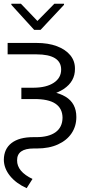

<svg xmlns="http://www.w3.org/2000/svg" viewBox="-29 -772 470 1011"><path d="M11.2 -545.9H163.1Q225.1 -545.9 270.5 -528.8Q315.9 -511.7 341.1 -481.2Q366.2 -450.7 365.7 -409.2Q366.2 -343.3 306.6 -303.5Q247.1 -263.7 148.9 -264.2H83.5V-310.1H147.9Q215.3 -310.5 254.2 -336.2Q293 -361.8 293 -405.8Q293 -445.3 260.3 -465.6Q227.5 -485.8 163.1 -485.8H11.2ZM83.5 -297.4H150.4Q259.3 -296.9 316.2 -262.7Q373 -228.5 373 -155.8Q373 -107.4 347.9 -70.1Q322.8 -32.7 276.1 -11.5Q229.5 9.8 165.5 9.8H148.9Q60.5 9.8 61 72.3Q60.5 131.3 142.1 170.4L111.3 218.8Q55.2 193.4 23.4 153.8Q-8.3 114.3 -8.8 69.3Q-8.3 12.2 31.7 -18.8Q71.8 -49.8 146 -49.8H161.6Q227.5 -49.8 263.7 -75.9Q299.8 -102.1 300.3 -152.3Q299.8 -201.2 262.9 -226.1Q226.1 -251 148.9 -250.5H83.5ZM81.1 -752.4 168 -661.6 257.3 -752.4H308.1V-746.6L184.6 -614.7H150.9L30.8 -746.6V-752.4Z"/></svg>

Font: Inter Tight Light
Style: Regular
Weight: 300
Designer: Rasmus Andersson
Foundry: rsms
Version: Version 3.004